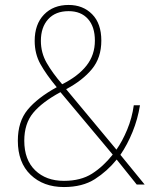

<svg xmlns="http://www.w3.org/2000/svg" viewBox="-20 -838 626 775"><path d="M257 -818Q315 -818 352 -780.5Q389 -743 389 -674Q389 -605 351 -559Q313 -513 247 -478L450 -234Q474 -268 493.5 -315Q513 -362 520 -413H545Q536 -357 515 -305.5Q494 -254 466 -213L564 -93H532L451 -194Q413 -147 363 -115Q313 -83 238 -83Q155 -83 103.5 -132.5Q52 -182 52 -270Q52 -347 91.5 -395Q131 -443 209 -486Q166 -538 143 -579.5Q120 -621 120 -673Q120 -740 157.5 -779Q195 -818 257 -818ZM257 -793Q204 -793 174.5 -760.5Q145 -728 145 -673Q145 -625 168.5 -584Q192 -543 231 -498Q295 -530 329 -573Q363 -616 363 -674Q363 -730 335 -761.5Q307 -793 257 -793ZM224 -466Q150 -426 114 -382.5Q78 -339 78 -270Q78 -193 122 -150.5Q166 -108 238 -108Q306 -108 351.5 -137Q397 -166 435 -214Z"/></svg>

Font: Noto Sans Kannada UI SemiCondensed Thin
Style: Regular
Weight: 100
Width: 4
Designer: Jelle Bosma - Monotype Design Team
Foundry: Monotype Imaging Inc.
Version: Version 2.005; ttfautohint (v1.8.4.7-5d5b)